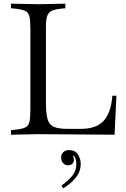

<svg xmlns="http://www.w3.org/2000/svg" viewBox="-20 -733 691 1049"><path d="M40 3V-22L60 -24Q99 -28 117 -36Q135 -44 140.5 -66Q146 -88 146 -133V-577Q146 -622 140.5 -644Q135 -666 117 -674Q99 -682 60 -686L40 -688V-713L190 -710L337 -713V-688L309 -685Q278 -682 261 -673Q244 -664 237.5 -644.5Q231 -625 231 -589V-172Q231 -113 240 -82Q249 -51 274.5 -40Q300 -29 348 -29H423Q505 -29 545.5 -72Q586 -115 594 -210H616L606 3L188 0ZM325 296 316 280Q345 261 371 232Q397 203 397 163Q397 149 392 132Q387 115 369 115L383 110L375 125L371 117Q378 117 381 123.5Q384 130 384 141Q384 151 376.5 160.5Q369 170 351 170Q335 170 324.5 158Q314 146 314 127Q314 111 325 99Q336 87 358 87Q390 87 405.5 110.5Q421 134 421 163Q421 206 392 240Q363 274 325 296Z"/></svg>

Font: Baskervville SC
Style: Regular
Weight: 400
Designer: Alexis Faudot, Rémi Forte, Morgane Pierson, Rafael Ribas, Tanguy Vanlaeys, Rosalie Wagner, Thomas Huot-Marchand
Foundry: ANRT
Version: Version 1.100